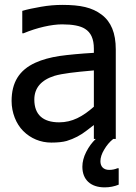

<svg xmlns="http://www.w3.org/2000/svg" viewBox="-20 -579 565 800"><path d="M469.2 122.1C459 126.5 447.3 128.9 435.1 128.9C411.1 128.9 398.4 114.7 398.4 92.8C398.4 77.6 403.8 61.5 414.1 44.4C424.3 26.9 436.5 12.2 451.7 0H462.4V-373C462.4 -441.4 442.9 -488.3 403.3 -518.1C363.8 -547.9 315.9 -558.6 239.3 -558.6C211.4 -558.6 181.6 -556.2 150.9 -550.8C120.1 -545.4 93.8 -540 72.8 -533.7V-440.4H78.1C134.3 -463.9 195.3 -477.5 238.8 -477.5C283.2 -477.5 314.9 -471.2 334 -459C358.9 -443.8 371.1 -416.5 371.1 -376.5V-358.9C314 -355.5 266.6 -351.1 228 -345.7C189.5 -339.8 155.8 -330.6 127.9 -317.9C59.6 -287.1 28.3 -234.9 28.3 -158.2C28.3 -109.9 46.9 -63 76.7 -33.2C107.9 -2 148.9 15.1 193.8 15.1C220.7 15.1 242.2 12.7 257.8 8.3C288.6 -1 316.4 -15.6 341.3 -35.2C352.5 -43.9 362.3 -51.8 371.1 -58.1V0H378.9C363.3 14.6 350.1 32.7 339.4 53.7C328.6 74.7 323.2 95.7 323.2 115.7C323.2 169.9 357.9 201.7 416 201.7C437 201.7 456.5 197.8 474.6 190.4V122.1ZM371.1 -134.3C324.7 -93.3 280.8 -69.3 226.6 -69.3C158.7 -69.3 123 -101.6 123 -164.1C123 -212.4 151.4 -245.6 207.5 -263.2C240.7 -272.9 294.4 -278.8 361.3 -284.7L371.1 -285.6Z"/></svg>

Font: SG Kara Light
Style: Regular
Weight: 400
Designer: Damoon Khanjanzadeh
Version: Version 1.000